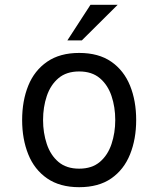

<svg xmlns="http://www.w3.org/2000/svg" viewBox="-20 -760 658 798"><path d="M309 -540Q390 -540 442.5 -503.5Q495 -467 520.5 -404Q546 -341 546 -261Q546 -182 520.5 -118.5Q495 -55 442.5 -18.5Q390 18 309 18Q229 18 176 -18.5Q123 -55 97.5 -118.5Q72 -182 72 -261Q72 -341 97.5 -404Q123 -467 176 -503.5Q229 -540 309 -540ZM309 -463Q256 -463 223 -435Q190 -407 174.5 -361Q159 -315 159 -261Q159 -208 174.5 -161.5Q190 -115 223 -87Q256 -59 309 -59Q362 -59 395 -87Q428 -115 443.5 -161.5Q459 -208 459 -261Q459 -315 443.5 -361Q428 -407 395 -435Q362 -463 309 -463ZM260 -592 356 -740H469L320 -592Z"/></svg>

Font: Fragment Mono
Style: Regular
Weight: 400
Monospace: yes
Designer: Wei Huang based on Nimbus Sans by URW Studio, based on Helvetica by Max Miedinger.
Foundry: Wei Huang
Version: Version 1.021; ttfautohint (v1.8.4.7-5d5b)